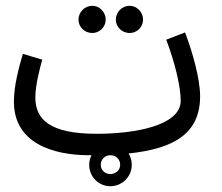

<svg xmlns="http://www.w3.org/2000/svg" viewBox="-20 -515 766 663"><path d="M428 -401C453 -401 474 -422 474 -447C474 -473 453 -495 428 -495C401 -495 380 -473 380 -447C380 -422 401 -401 428 -401ZM299 -401C324 -401 345 -422 345 -447C345 -473 324 -495 299 -495C272 -495 251 -473 251 -447C251 -422 272 -401 299 -401ZM288 21H296C291 31 288 42 288 54C288 95 320 128 361 128C402 128 435 95 435 54C435 40 431 26 424 15C586 -2 671 -57 671 -183C671 -243 644 -338 619 -403L554 -378C583 -302 604 -217 604 -167C604 -81 445 -53 314 -53C151 -53 102 -103 102 -179C102 -220 118 -282 126 -309L59 -329C44 -279 28 -217 28 -164C28 -21 162 21 288 21ZM361 86C342 86 328 72 328 54C328 36 342 21 361 21C380 21 395 35 395 54C395 72 380 86 361 86Z"/></svg>

Font: Noto Sans Arabic UI XCn
Style: Regular
Weight: 400
Width: 2
Designer: Monotype Design Team, Nadine Chahine and Nizar Qandah
Foundry: Monotype Imaging Inc.
Version: Version 2.010